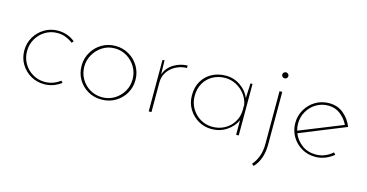

<svg xmlns="http://www.w3.org/2000/svg" viewBox="-73 -849 2601 1360"><g transform="rotate(15 1227.0 -169.0)"><path d="M375 -37Q349 -17 317.5 -5.5Q286 6 251 6Q196 6 151.5 -20Q107 -46 80.5 -90Q54 -134 54 -189Q54 -244 80.5 -288.5Q107 -333 151.5 -359.5Q196 -386 250 -386Q286 -386 318 -374.5Q350 -363 375 -342L364 -328Q341 -346 312 -357.5Q283 -369 251 -369Q201 -369 161 -344.5Q121 -320 97.5 -279.5Q74 -239 74 -189Q74 -140 97.5 -99.5Q121 -59 161.5 -35Q202 -11 251 -11Q283 -11 311.5 -21.5Q340 -32 363 -50Z M474 -190Q474 -244 500.5 -289Q527 -334 571.5 -360.5Q616 -387 671 -387Q726 -387 771 -360.5Q816 -334 842.5 -289Q869 -244 869 -190Q869 -135 842.5 -90.5Q816 -46 771 -20Q726 6 671 6Q616 6 571.5 -19.5Q527 -45 500.5 -89Q474 -133 474 -190ZM494 -190Q494 -140 517.5 -99.5Q541 -59 581.5 -35Q622 -11 671 -11Q720 -11 760 -35Q800 -59 824 -99.5Q848 -140 848 -190Q848 -239 824 -279.5Q800 -320 760 -344.5Q720 -369 671 -369Q620 -369 580 -343Q540 -317 517 -276Q494 -235 494 -190Z M1032 -378 1034 -275Q1052 -327 1099 -355.5Q1146 -384 1200 -385L1199 -367Q1155 -366 1118 -346.5Q1081 -327 1059 -294Q1037 -261 1037 -218V0H1017V-378Z M1478 6Q1424 6 1380 -20Q1336 -46 1309.5 -90Q1283 -134 1283 -189Q1283 -252 1310 -296Q1337 -340 1381.5 -363Q1426 -386 1481 -386Q1540 -386 1588.5 -352.5Q1637 -319 1657 -269L1662 -378H1677V0H1658V-107Q1636 -58 1587.5 -26Q1539 6 1478 6ZM1480 -11Q1529 -11 1569 -33Q1609 -55 1633 -93.5Q1657 -132 1658 -181V-222Q1650 -263 1624.5 -296Q1599 -329 1561.5 -349Q1524 -369 1480 -369Q1431 -369 1390.5 -347Q1350 -325 1326.5 -284.5Q1303 -244 1303 -190Q1303 -140 1327 -99.5Q1351 -59 1391 -35Q1431 -11 1480 -11Z M1835 181 1820 169Q1845 141 1860 101Q1875 61 1875 10V-378H1895V7Q1895 65 1879 108.5Q1863 152 1835 181ZM1863 -497Q1863 -506 1869.5 -512.5Q1876 -519 1886 -519Q1895 -519 1901.5 -512.5Q1908 -506 1908 -497Q1908 -488 1901.5 -481.5Q1895 -475 1886 -475Q1876 -475 1869.5 -481.5Q1863 -488 1863 -497Z M2238 6Q2183 6 2138.5 -20Q2094 -46 2067.5 -90.5Q2041 -135 2041 -190Q2041 -244 2067.5 -289Q2094 -334 2138.5 -360.5Q2183 -387 2238 -387Q2301 -387 2344.5 -350.5Q2388 -314 2410 -259L2074 -123Q2092 -76 2135 -43.5Q2178 -11 2238 -11Q2273 -11 2304.5 -24Q2336 -37 2360 -59L2373 -45Q2346 -22 2311.5 -8Q2277 6 2238 6ZM2061 -190Q2061 -164 2068 -140L2384 -267Q2364 -309 2326 -339Q2288 -369 2237 -369Q2188 -369 2148 -345Q2108 -321 2084.5 -280Q2061 -239 2061 -190Z"/></g></svg>

Font: Synthetic Thin
Style: Regular
Weight: 100
Designer: Santiago Orozco
Foundry: Typemade
Version: Version 2.000; ttfautohint (v1.8.4.7-5d5b)